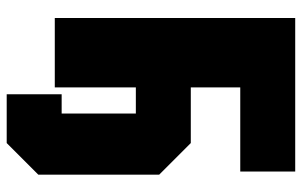

<svg xmlns="http://www.w3.org/2000/svg" viewBox="-180 -560 880 559"><g transform="rotate(90 259.5 -280.0)"><path d="M32 0V-700H479V-540H234V-396H396L488 -304V48L396 140H254V-20H310V-236H234V0Z"/></g></svg>

Font: Tektur Condensed ExtraBold
Style: Regular
Weight: 800
Width: 3
Designer: Adam Jagosz
Foundry: Adam Jagosz
Version: Version 1.005;gftools[0.9.30]